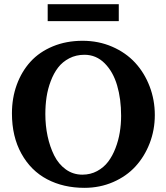

<svg xmlns="http://www.w3.org/2000/svg" viewBox="-20 -882 795 918"><path d="M720.2 -332Q720.2 -260.7 695.6 -197Q670.9 -133.3 627.7 -86.2Q584.5 -39.1 521 -11.5Q457.5 16.1 383.8 16.1Q283.2 16.1 205.3 -24.9Q127.4 -65.9 82.3 -147.5Q37.1 -229 37.1 -339.8Q37.1 -413.6 60.3 -477.1Q83.5 -540.5 126 -587.2Q168.5 -633.8 232.7 -660.4Q296.9 -687 375 -687Q451.2 -687 516.4 -658.7Q581.5 -630.4 626 -582.3Q670.4 -534.2 695.3 -469.2Q720.2 -404.3 720.2 -332ZM559.1 -328.1Q559.1 -408.7 540 -473.6Q521 -538.6 480.5 -579.3Q439.9 -620.1 383.8 -620.1Q343.8 -620.1 311.3 -603.3Q278.8 -586.4 257.8 -559.1Q236.8 -531.7 222.7 -494.4Q208.5 -457 202.6 -418Q196.8 -378.9 196.8 -336.9Q196.8 -281.7 207.5 -231.2Q218.3 -180.7 239 -138.9Q259.8 -97.2 294.7 -72Q329.6 -46.9 374 -46.9Q412.6 -46.9 444.3 -64Q476.1 -81.1 497.1 -108.9Q518.1 -136.7 532.2 -173.6Q546.4 -210.4 552.7 -249.3Q559.1 -288.1 559.1 -328.1ZM547.9 -780.8H208V-861.8H547.9Z"/></svg>

Font: Veleka
Style: Bold
Weight: 700
Designer: Stefan Peev, Context Ltd, 2016; SIL International, 1997-2014.
Foundry: Stefan Peev, Context Ltd, 2016
Version: Version 1.000